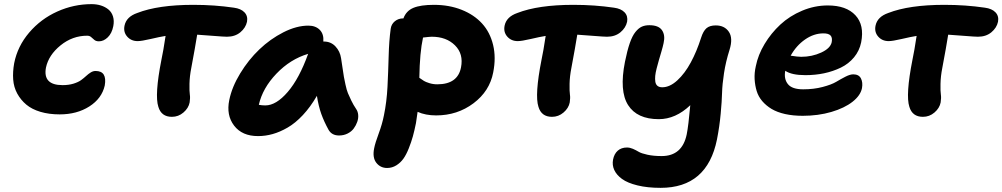

<svg xmlns="http://www.w3.org/2000/svg" viewBox="-20 -593 4803 920"><path d="M266.1 -44.9Q214.8 -44.9 173.8 -57.1Q132.8 -69.3 106.2 -91.6Q79.6 -113.8 62.7 -144.5Q45.9 -175.3 43.2 -211.9Q40.5 -248.5 47.9 -290Q64 -371.6 119.9 -437Q175.8 -502.4 254.6 -537.8Q333.5 -573.2 418.9 -573.2Q442.9 -573.2 463.6 -566.7Q484.4 -560.1 499.8 -547.4Q515.1 -534.7 521.5 -513.9Q527.8 -493.2 522.9 -467.8Q516.1 -433.1 496.3 -414.1Q476.6 -395 454.1 -395Q440.4 -395 432.4 -401.6Q424.3 -408.2 417 -415Q409.7 -421.9 397.9 -421.9Q327.1 -421.9 270 -375.5Q212.9 -329.1 200.2 -269Q184.6 -185.1 279.8 -185.1Q309.1 -185.1 332 -192.1Q355 -199.2 368.4 -209Q381.8 -218.8 392.6 -228.8Q403.3 -238.8 414.6 -245.8Q425.8 -252.9 438 -252.9Q494.1 -252.9 481.9 -183.1Q467.8 -121.1 408.2 -83Q348.6 -44.9 266.1 -44.9Z M803.7 -33.2Q752.9 -33.2 738.8 -81.1Q720.2 -137.2 753.4 -306.2Q762.2 -346.2 773.4 -420.9Q745.6 -416.5 701.9 -406.2Q658.2 -396 639.6 -396Q608.4 -396 589.4 -417.7Q570.3 -439.5 576.7 -470.2Q585.4 -512.7 637.7 -530.8Q737.8 -569.8 906.7 -569.8Q1008.3 -569.8 1100.6 -556.2Q1134.3 -551.8 1151.4 -533.9Q1168.5 -516.1 1163.6 -488.8Q1157.2 -459.5 1131.6 -438.2Q1106 -417 1067.4 -417Q1052.7 -417 1002.4 -421.1Q952.1 -425.3 924.8 -426.8Q915.5 -368.2 896.5 -267.1Q888.7 -227.5 887.9 -191.4Q887.2 -155.3 889.6 -139.9Q892.1 -124.5 888.7 -102.1Q883.3 -74.7 859.1 -54Q835 -33.2 803.7 -33.2Z M1216.3 59.1Q1140.1 59.1 1101.8 9Q1063.5 -41 1078.6 -113.8Q1091.3 -176.3 1130.9 -241.2Q1170.4 -306.2 1222.7 -356.2Q1274.9 -406.2 1337.9 -438.2Q1400.9 -470.2 1457.5 -470.2Q1492.2 -470.2 1512.2 -450Q1532.2 -429.7 1529.3 -394H1532.2Q1565.4 -394 1587.4 -370.6Q1609.4 -347.2 1614.3 -314Q1616.2 -302.7 1621.1 -269Q1626 -235.4 1627.9 -224.4Q1629.9 -213.4 1635.5 -187.3Q1641.1 -161.1 1647.2 -146.5Q1653.3 -131.8 1663.3 -111.1Q1673.3 -90.3 1686.5 -70.8Q1694.8 -59.1 1696.3 -42.7Q1697.8 -26.4 1691.9 -9.3Q1686 7.8 1675 22.7Q1664.1 37.6 1645.5 46.9Q1627 56.2 1604.5 56.2Q1569.8 56.2 1554.2 28.8Q1532.7 -10.3 1519.5 -47.1Q1506.3 -84 1498.5 -133.8Q1467.3 -80.1 1431.2 -41.5Q1395 -2.9 1358.2 18.3Q1321.3 39.6 1286.6 49.3Q1252 59.1 1216.3 59.1ZM1251.5 -87.9Q1303.2 -87.9 1358.6 -152.3Q1414.1 -216.8 1456.5 -335Q1371.1 -309.6 1304.7 -240.2Q1238.3 -170.9 1220.2 -90.8Q1234.9 -87.9 1251.5 -87.9Z M1835 211.9Q1802.7 211.9 1783.2 187Q1763.7 162.1 1772.9 117.2Q1777.8 91.8 1794.7 46.6Q1811.5 1.5 1819.8 -41Q1833 -105 1836.7 -176.8Q1840.3 -248.5 1842.3 -323.2Q1844.2 -397.9 1852.1 -455.1Q1855 -477.1 1871.8 -491Q1888.7 -504.9 1912.1 -504.9H1913.1Q1926.3 -541 1960.9 -555.4Q1995.6 -569.8 2059.1 -569.8Q2132.3 -569.8 2191.9 -546.1Q2251.5 -522.5 2289.8 -480.5Q2328.1 -438.5 2342.8 -377.7Q2357.4 -316.9 2343.3 -246.1Q2326.2 -156.2 2248.8 -98.1Q2171.4 -40 2069.8 -40Q2019 -40 1981 -57.1Q1979 -39.1 1973.1 -2.9Q1965.8 33.2 1958.3 60.5Q1950.7 87.9 1938.7 117.9Q1926.8 147.9 1913.1 167.2Q1899.4 186.5 1879.2 199.2Q1858.9 211.9 1835 211.9ZM2006.8 -412.1Q1991.2 -341.3 1989.3 -220.2Q2003.9 -210 2011.7 -205.1Q2019.5 -200.2 2037.4 -194.6Q2055.2 -189 2075.2 -189Q2173.3 -189 2189 -270Q2201.7 -334.5 2160.2 -375.7Q2118.7 -417 2048.8 -417Q2039.1 -417 2006.8 -413.1Z M2625 -33.2Q2574.2 -33.2 2560.1 -81.1Q2541.5 -137.2 2574.7 -306.2Q2583.5 -346.2 2594.7 -420.9Q2566.9 -416.5 2523.2 -406.2Q2479.5 -396 2460.9 -396Q2429.7 -396 2410.6 -417.7Q2391.6 -439.5 2397.9 -470.2Q2406.7 -512.7 2459 -530.8Q2559.1 -569.8 2728 -569.8Q2829.6 -569.8 2921.9 -556.2Q2955.6 -551.8 2972.7 -533.9Q2989.7 -516.1 2984.9 -488.8Q2978.5 -459.5 2952.9 -438.2Q2927.2 -417 2888.7 -417Q2874 -417 2823.7 -421.1Q2773.4 -425.3 2746.1 -426.8Q2736.8 -368.2 2717.8 -267.1Q2710 -227.5 2709.2 -191.4Q2708.5 -155.3 2710.9 -139.9Q2713.4 -124.5 2710 -102.1Q2704.6 -74.7 2680.4 -54Q2656.2 -33.2 2625 -33.2Z M3145.5 307.1Q3082.5 307.1 3034.7 295.4Q2986.8 283.7 2960.4 264.4Q2934.1 245.1 2923.3 221.4Q2912.6 197.8 2917.5 171.9Q2922.9 144 2940.2 128.9Q2957.5 113.8 2984.4 113.8Q2998 113.8 3012.7 120.1Q3027.3 126.5 3040.3 134.3Q3053.2 142.1 3082.3 148.4Q3111.3 154.8 3150.4 154.8Q3249 154.8 3270.5 50.8Q3278.8 9.8 3287.6 -88.9Q3217.3 -22 3136.7 -22Q3032.7 -22 2989.7 -89.4Q2946.8 -156.7 2974.6 -296.9Q2985.4 -350.6 2997.6 -386Q3009.8 -421.4 3024.9 -439.9Q3040 -458.5 3055.4 -465.3Q3070.8 -472.2 3091.3 -472.2Q3135.7 -472.2 3152.1 -448.2Q3168.5 -424.3 3159.7 -386.2Q3156.2 -369.6 3149.4 -346.4Q3142.6 -323.2 3137.2 -304.9Q3131.8 -286.6 3126.5 -265.6Q3121.1 -244.6 3119.6 -229.5Q3118.2 -214.4 3120.1 -201.4Q3122.1 -188.5 3130.4 -181.6Q3138.7 -174.8 3153.3 -174.8Q3189.5 -174.8 3225.6 -208Q3261.7 -241.2 3290 -293.7Q3318.4 -346.2 3339.4 -412.1Q3349.6 -444.3 3365.2 -457.8Q3380.9 -471.2 3409.7 -471.2Q3451.7 -471.2 3472.4 -440.7Q3493.2 -410.2 3475.6 -354Q3457.5 -296.9 3449.2 -242.4Q3440.9 -188 3439.9 -148.7Q3439 -109.4 3433.3 -48.1Q3427.7 13.2 3415.5 75.2Q3368.7 307.1 3145.5 307.1Z M3826.7 -38.1Q3779.8 -38.1 3741.7 -46.6Q3703.6 -55.2 3677.2 -71Q3650.9 -86.9 3632.3 -108.6Q3613.8 -130.4 3605.7 -157Q3597.7 -183.6 3595.9 -213.6Q3594.2 -243.7 3601.6 -275.9Q3612.3 -330.1 3643.6 -382.1Q3674.8 -434.1 3719.2 -475.3Q3763.7 -516.6 3823.5 -541.7Q3883.3 -566.9 3946.3 -566.9Q4035.2 -566.9 4078.9 -519.8Q4122.6 -472.7 4106.4 -390.1Q4098.1 -349.6 4072.3 -318.4Q4046.4 -287.1 4009 -269Q3971.7 -251 3929 -241.9Q3886.2 -232.9 3839.4 -232.9Q3772.9 -232.9 3742.7 -253.9Q3735.4 -214.8 3755.4 -189.9Q3775.4 -165 3828.6 -165Q3879.4 -165 3921.9 -176.3Q3964.4 -187.5 3986.8 -200.9Q4009.3 -214.4 4031.2 -225.6Q4053.2 -236.8 4068.4 -236.8Q4095.2 -236.8 4105.2 -217.5Q4115.2 -198.2 4110.4 -170.9Q4103.5 -135.7 4065.2 -105.5Q4026.9 -75.2 3963.6 -56.6Q3900.4 -38.1 3826.7 -38.1ZM3925.3 -433.1Q3879.9 -433.1 3837.6 -403.8Q3795.4 -374.5 3768.6 -326.2Q3802.2 -320.8 3819.3 -320.8Q3870.6 -320.8 3914.8 -341.1Q3959 -361.3 3965.3 -391.1Q3969.2 -412.6 3959.7 -422.9Q3950.2 -433.1 3925.3 -433.1Z M4402.3 -33.2Q4351.6 -33.2 4337.4 -81.1Q4318.8 -137.2 4352.1 -306.2Q4360.8 -346.2 4372.1 -420.9Q4344.2 -416.5 4300.5 -406.2Q4256.8 -396 4238.3 -396Q4207 -396 4188 -417.7Q4168.9 -439.5 4175.3 -470.2Q4184.1 -512.7 4236.3 -530.8Q4336.4 -569.8 4505.4 -569.8Q4606.9 -569.8 4699.2 -556.2Q4732.9 -551.8 4750 -533.9Q4767.1 -516.1 4762.2 -488.8Q4755.9 -459.5 4730.2 -438.2Q4704.6 -417 4666 -417Q4651.4 -417 4601.1 -421.1Q4550.8 -425.3 4523.4 -426.8Q4514.2 -368.2 4495.1 -267.1Q4487.3 -227.5 4486.6 -191.4Q4485.8 -155.3 4488.3 -139.9Q4490.7 -124.5 4487.3 -102.1Q4481.9 -74.7 4457.8 -54Q4433.6 -33.2 4402.3 -33.2Z"/></svg>

Font: Shantell Sans Bouncy
Style: Bold Italic
Weight: 700
Italic angle: -11.31°
Designer: Stephen Nixon, Anya Danilova, Shantell Martin
Foundry: Arrow Type
Version: Version 1.006;[9816181b4]